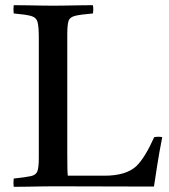

<svg xmlns="http://www.w3.org/2000/svg" viewBox="-20 -721 654 742"><path d="M33 1Q31 -14 33 -31Q80 -36 100 -40.5Q120 -45 125 -60.5Q130 -76 130 -111V-576Q130 -618 125 -636Q120 -654 99.5 -659.5Q79 -665 33 -669Q31 -684 33 -701Q54 -701 82.5 -700.5Q111 -700 139 -699.5Q167 -699 185 -699Q204 -699 232.5 -699.5Q261 -700 290.5 -700.5Q320 -701 339 -701Q342 -686 339 -669Q292 -665 271 -660Q250 -655 245 -640Q240 -625 240 -589V-124Q240 -90 240.5 -69.5Q241 -49 242 -42H384Q467 -42 507 -79Q540 -111 576 -191Q592 -194 607 -191Q595 -130 587.5 -81.5Q580 -33 575 0Q478 0 381.5 -0.5Q285 -1 188 -1Q169 -1 140 -0.5Q111 0 82 0.5Q53 1 33 1Z"/></svg>

Font: Tiro Kannada
Style: Regular
Weight: 400
Designer: Kannada: John Hudson & Fiona Ross. Latin: John Hudson.
Foundry: Tiro Typeworks Ltd.
Version: Version 1.52